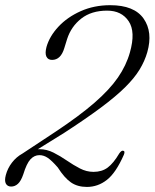

<svg xmlns="http://www.w3.org/2000/svg" viewBox="-29 -730 610 758"><path d="M-6 -39Q1 -65.5 18.2 -88Q35.5 -110.5 60 -124L191 -210.5Q285 -273 344.2 -324.5Q403.5 -376 436.5 -423.8Q469.5 -471.5 484 -523.5Q507 -604.5 479 -646.2Q451 -688 394 -688Q332 -688 292 -656.8Q252 -625.5 236 -576L225 -540.5Q211 -493.5 176.5 -493.5Q160.5 -493.5 154.2 -506.5Q148 -519.5 154.5 -544.5Q166.5 -587 201.8 -624.8Q237 -662.5 289.8 -686Q342.5 -709.5 406 -709.5Q501 -709.5 538 -656.5Q575 -603.5 552.5 -524Q542.5 -489 522 -455.2Q501.5 -421.5 464.5 -385Q427.5 -348.5 368.8 -304.8Q310 -261 224.5 -205.5L120.5 -141Q124 -141 127 -141Q155.5 -141 182.2 -127.5Q209 -114 234.8 -96.2Q260.5 -78.5 286.5 -65Q312.5 -51.5 340 -51.5Q373.5 -51.5 396.2 -68.5Q419 -85.5 442 -124.5Q450.5 -136.5 457 -135Q466 -133.5 460 -119Q428.5 -47.5 393 -19.8Q357.5 8 314 8Q277 8 251.2 -9.8Q225.5 -27.5 199 -69Q176 -95.5 160 -106.5Q144 -117.5 126.5 -117.5Q106.5 -117.5 91.2 -101Q76 -84.5 63 -42Q54 -15.5 42 -4.5Q30 6.5 15 6.5Q0.5 6.5 -5.8 -5Q-12 -16.5 -6 -39Z"/></svg>

Font: Fraunces 144pt Soft Light
Style: Italic
Weight: 300
Italic angle: -16°
Version: Version 1.000;[b76b70a41]